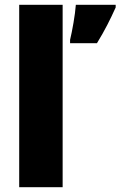

<svg xmlns="http://www.w3.org/2000/svg" viewBox="-20 -780 502 800"><path d="M241 0V-760H60V0ZM462 -749V-760H296C293 -718 281 -651 272 -614V-600H384C417 -654 439 -698 462 -749Z"/></svg>

Font: Noto Sans Devanagari SemiCondensed Black
Style: Regular
Weight: 900
Width: 4
Designer: Jelle Bosma - Monotype Design Team
Foundry: Monotype Imaging Inc.
Version: Version 2.004